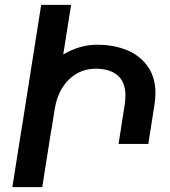

<svg xmlns="http://www.w3.org/2000/svg" viewBox="-20 -770 698 790"><path d="M619.6 -386.2Q619.6 -366.2 615.7 -340.3L590.3 -177.7H467.8L493.2 -340.3Q496.1 -360.4 496.1 -376.5Q496.1 -432.1 464.1 -459.7Q432.1 -487.3 374 -487.3Q330.6 -487.3 295.2 -466.8Q259.8 -446.3 236.3 -408.7Q212.9 -371.1 205.1 -320.8L191.9 -237.8H191.4L153.8 0H30.8L68.4 -237.8L74.2 -272.9L149.4 -750H272.5L240.2 -545.9Q307.6 -585.9 379.9 -585.9Q449.2 -585.9 503.4 -563.2Q557.6 -540.5 588.6 -495.6Q619.6 -450.7 619.6 -386.2Z"/></svg>

Font: Mardoto Medium
Style: Italic
Weight: 500
Italic angle: -12°
Designer: Christian Robertson, Vahan Hovhannisyan
Foundry: Google
Version: Version 1.000